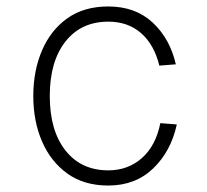

<svg xmlns="http://www.w3.org/2000/svg" viewBox="-20 -562 640 594"><path d="M315 12Q240 12 188.5 -25Q137 -62 110 -124.5Q83 -187 83 -265Q83 -343 110 -406Q137 -469 188.5 -505.5Q240 -542 315 -542Q399 -542 452.5 -492Q506 -442 524 -363L473 -359Q457 -424 416.5 -459.5Q376 -495 315 -495Q231 -495 182.5 -433.5Q134 -372 134 -265Q134 -158 182.5 -96.5Q231 -35 315 -35Q376 -35 419 -73Q462 -111 476 -181L527 -177Q509 -94 454 -41Q399 12 315 12Z"/></svg>

Font: Geist Mono ExtraLight
Style: Regular
Weight: 200
Monospace: yes
Designer: Basement.studio, Andrés Briganti, Mateo Zaragoza
Foundry: Basement.studio, Vercel, Andrés Briganti, Guido Ferreyra, Mateo Zaragoza
Version: Version 1.500; ttfautohint (v1.8.4.7-5d5b)